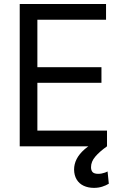

<svg xmlns="http://www.w3.org/2000/svg" viewBox="-20 -727 608 954"><path d="M78 -707.2H506.9V-629.1H165.7V-393H484.1V-315.6H165.7V-78H511.7V0H78ZM348.1 115.3Q348.1 88.7 360.8 63.4Q373.6 38 400.9 14.2Q428.2 -9.7 471.7 -29.7L511.7 0Q474.4 26.6 453.4 51.3Q432.3 76 432.3 103.6Q432.3 120.2 440.4 128.5Q448.5 136.7 468.2 136.7Q484.8 136.7 502.1 130.5Q506.9 128.8 514.5 125L520.7 185.8Q506.9 194.4 488.1 200.4Q469.3 206.5 446.8 206.5Q418.2 206.5 395.9 196.1Q373.6 185.8 361 165.1Q348.4 144.3 348.1 115.3Z"/></svg>

Font: Pretendard Variable
Style: Regular
Weight: 400
Designer: Base glyphs from Inter by Rasmus Andersson; Hangul glyphs from Noto Sans CJK(Source Han Sans) by Jang Soo-young and Kang
Foundry: Kil Hyung-jin
Version: Version 1.100;FEAKit 1.0